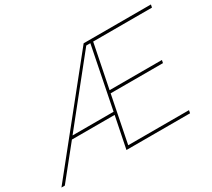

<svg xmlns="http://www.w3.org/2000/svg" viewBox="-175 -939 1303 1179"><g transform="rotate(-30 477.0 -349.5)"><path d="M575 -679 513 -370H884L880 -350H509L443 -20H874L870 0H419L464 -223H161L-18 0H-42L519 -699H996L992 -679ZM468 -243 555 -679H526L177 -243Z"/></g></svg>

Font: TypoPRO Montserrat
Style: Italic
Weight: 250
Italic angle: -11.3°
Designer: Julieta Ulanovsky
Foundry: Julieta Ulanovsky
Version: Version 6.001